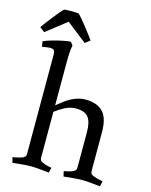

<svg xmlns="http://www.w3.org/2000/svg" viewBox="-133 -964 830 1055"><g transform="rotate(15 282.0 -436.5)"><path d="M474 -281V-66Q474 -53 476.5 -48Q479 -43 490 -37Q500 -33 513 -29.5Q526 -26 536.5 -24Q547 -22 547 -22L540 8Q502 4 479 2Q456 0 436 0Q417 0 394 2Q371 4 333 8L326 -21Q326 -21 345.5 -25Q365 -29 379 -36Q390 -42 392 -47Q394 -52 394 -64V-261Q394 -318 374 -344.5Q354 -371 302 -371Q271 -371 241 -355.5Q211 -340 187 -321V-64Q187 -52 189.5 -47Q192 -42 203 -36Q217 -29 236.5 -25Q256 -21 256 -21L249 8Q211 4 188.5 2Q166 0 146 0Q126 0 103 2Q80 4 42 8L34 -22Q34 -22 44.5 -24Q55 -26 69 -29.5Q83 -33 92 -37Q103 -43 105 -48Q107 -53 107 -66V-622Q107 -636 104 -644.5Q101 -653 90 -655Q83 -657 69.5 -655.5Q56 -654 45 -652Q34 -650 34 -650L29 -680Q48 -689 76 -697Q104 -705 132.5 -711Q161 -717 180 -718L194 -700Q190 -681 188.5 -657Q187 -633 187 -602V-358L224 -387Q250 -407 280 -419.5Q310 -432 341 -432Q405 -432 439.5 -398Q474 -364 474 -281ZM-3 -752Q0 -757 13.5 -775Q27 -793 44.5 -815.5Q62 -838 77.5 -856Q93 -874 99 -879Q105 -880 116.5 -880.5Q128 -881 140 -881Q151 -881 163 -880.5Q175 -880 181 -879Q187 -874 202.5 -856Q218 -838 235.5 -815.5Q253 -793 266.5 -775Q280 -757 283 -752L255 -731L140 -821L25 -731Z"/></g></svg>

Font: Buenard
Style: Regular
Weight: 400
Version: Version 2.000